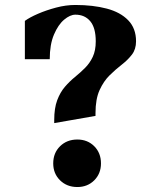

<svg xmlns="http://www.w3.org/2000/svg" viewBox="-20 -736 632 772"><path d="M198 -241V-253Q198 -301 210 -333Q222 -365 241 -387Q260 -409 281.5 -426.5Q303 -444 322 -463Q341 -482 353 -507.5Q365 -533 365 -570Q365 -624 343 -650.5Q321 -677 283 -677Q262 -677 238 -657Q214 -637 197 -597Q180 -557 180 -498H80V-652Q99 -666 132.5 -680.5Q166 -695 205.5 -705.5Q245 -716 283 -716Q354 -716 409 -701.5Q464 -687 495.5 -654.5Q527 -622 527 -570Q527 -538 510.5 -516.5Q494 -495 469.5 -476Q445 -457 421 -433.5Q397 -410 380.5 -374Q364 -338 364 -281V-270ZM291 16Q249 16 221.5 -11Q194 -38 194 -79Q194 -121 221.5 -148Q249 -175 291 -175Q332 -175 359 -148Q386 -121 386 -79Q386 -38 359 -11Q332 16 291 16Z"/></svg>

Font: Wittgenstein Extrabold
Style: Regular
Weight: 800
Designer: Jörg Drees
Foundry: Jörg Drees
Version: Version 1.303; ttfautohint (v1.8.4.7-5d5b)